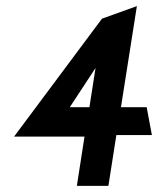

<svg xmlns="http://www.w3.org/2000/svg" viewBox="-20 -607 516 627"><path d="M26 -161H256L231 0H334L360 -166H476L459 -257H375L427 -587L313 -546ZM208 -257 292 -385 272 -257Z"/></svg>

Font: Charger Sport
Style: BlkNrwObl
Weight: 900
Designer: Jasper
Foundry: Cannot Into Space Fonts
Version: Version 1.1